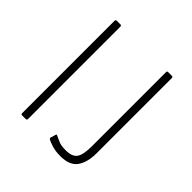

<svg xmlns="http://www.w3.org/2000/svg" viewBox="-196 -898 1064 1064"><g transform="rotate(45 336.5 -366.0)"><path d="M151 -742Q160 -742 160 -732V-12Q160 -5 158 -2.5Q156 0 148 0H125Q118 0 116 -2Q114 -4 114 -10V-732Q114 -742 123 -742ZM563 -144Q563 -73 534 -31.5Q505 10 432 10Q391 10 360.5 -0.5Q330 -11 325 -15Q323 -17 321.5 -19Q320 -21 321 -24L330 -55Q331 -62 338 -59Q354 -52 373.5 -43Q393 -34 430 -34Q479 -34 498 -59Q517 -84 517 -154V-733Q517 -742 525 -742H555Q563 -742 563 -732V-144Z"/></g></svg>

Font: Libre Franklin Thin Thin
Style: Regular
Weight: 250
Version: Version 3.000